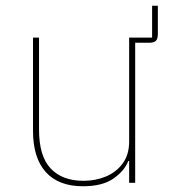

<svg xmlns="http://www.w3.org/2000/svg" viewBox="-20 -637 596 669"><path d="M451 0H430V-76H427Q414 -42 375.5 -15Q337 12 269 12Q184 12 139.5 -37.5Q95 -87 95 -181V-506H116V-185Q116 -93 156.5 -50Q197 -7 271 -7Q313 -7 349 -22Q385 -37 407.5 -67.5Q430 -98 430 -144V-506H510V-617H530V-517Q530 -507 527 -500.5Q524 -494 517.5 -491Q511 -488 501 -488H441L451 -498Z"/></svg>

Font: IBM Plex Sans Thin
Style: Regular
Weight: 250
Designer: Mike Abbink, Paul van der Laan, Pieter van Rosmalen
Foundry: Bold Monday
Version: Version 3.201